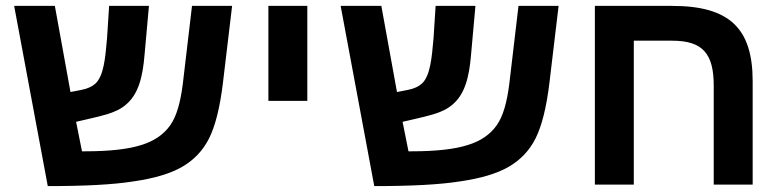

<svg xmlns="http://www.w3.org/2000/svg" viewBox="-20 -626 2652 651"><path d="M142 5C267 5 364 0 433 -11C502 -21 557 -37 597 -60C637 -83 668 -115 689 -157C710 -199 726 -262 736 -346L767 -606H631L600 -343C592 -279 579 -232 557 -201C535 -170 502 -147 458 -134C414 -120 351 -113 270 -113H258L238 -213L311 -230C353 -240 384 -252 403 -268C450 -304 464 -367 470 -439L485 -606H350L343 -497C337 -429 332 -370 304 -343C293 -333 277 -325 255 -321L219 -314L166 -606H28Z M890 -284H1022V-606H890Z M1249 5C1374 5 1471 0 1540 -11C1609 -21 1664 -37 1704 -60C1744 -83 1775 -115 1796 -157C1817 -199 1833 -262 1843 -346L1874 -606H1738L1707 -343C1699 -279 1686 -232 1664 -201C1642 -170 1609 -147 1565 -134C1521 -120 1458 -113 1377 -113H1365L1345 -213L1418 -230C1460 -240 1491 -252 1510 -268C1557 -304 1571 -367 1577 -439L1592 -606H1457L1450 -497C1444 -429 1439 -370 1411 -343C1400 -333 1384 -325 1362 -321L1326 -314L1273 -606H1135Z M2400 -335V0H2532V-351C2532 -531 2452 -606 2259 -606H1997V0H2129V-488H2259C2363 -488 2400 -444 2400 -335Z"/></svg>

Font: Noto Sans Hebrew Droid
Style: Bold
Weight: 700
Designer: Monotype Design Team
Foundry: Monotype Imaging Inc.
Version: Version 1.100